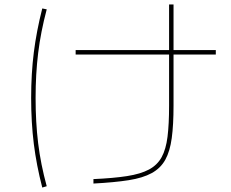

<svg xmlns="http://www.w3.org/2000/svg" viewBox="-20 -800 1040 863"><path d="M400 5Q490 1 551 -8.5Q612 -18 649.5 -38Q687 -58 706.5 -93.5Q726 -129 733 -185.5Q740 -242 740 -325V-780H760V-325Q760 -239 752 -179.5Q744 -120 723 -82Q702 -44 662 -22Q622 0 558 10Q494 20 400 25ZM320 -555V-575H950V-555ZM170 43Q144 -57 132 -153Q120 -249 120 -360Q120 -469 132 -564.5Q144 -660 170 -762L190 -758Q163 -656 151.5 -561.5Q140 -467 140 -360Q140 -250 151.5 -156Q163 -62 190 37Z"/></svg>

Font: M PLUS 1 Thin Thin
Style: Regular
Weight: 250
Version: Version 1.001